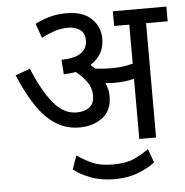

<svg xmlns="http://www.w3.org/2000/svg" viewBox="-56 -686 890 922"><g transform="rotate(-5 389.5 -225.0)"><path d="M470 -218Q470 -148 424.5 -114Q379 -80 312 -80Q226 -80 159 -144Q92 -208 29 -356L100 -382Q143 -276 193 -214.5Q243 -153 305 -153Q343 -153 367 -170.5Q391 -188 391 -227Q391 -264 370.5 -293Q350 -322 318 -347Q291 -342 260 -341L255 -411Q323 -413 351.5 -435Q380 -457 380 -494Q380 -530 356.5 -546Q333 -562 302 -562Q265 -562 235 -552Q205 -542 171 -525L146 -594Q172 -608 210.5 -620Q249 -632 298 -632Q376 -632 417.5 -593Q459 -554 459 -495Q459 -417 392 -375Q403 -365 412 -355Q450 -350 486 -350Q518 -350 543 -353Q568 -356 594 -363V-551H521V-622H779V-551H675V0H594V-290Q570 -284 547 -281.5Q524 -279 498 -279Q481 -279 455 -282Q470 -252 470 -218ZM459 182Q394 182 344 162.5Q294 143 263 118L286 52Q321 77 359.5 94Q398 111 459 111Q520 111 558.5 94Q597 77 631 52L655 118Q624 143 574 162.5Q524 182 459 182Z"/></g></svg>

Font: RS Noto Sans
Style: Regular
Weight: 400
Designer: Monotype Design Team
Foundry: Monotype Imaging Inc.
Version: Version 3.10